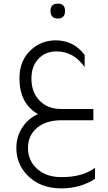

<svg xmlns="http://www.w3.org/2000/svg" viewBox="-20 -662 593 1057"><path d="M299 -560Q258 -560 258 -602Q258 -642 299 -642Q338 -642 338 -602Q338 -560 299 -560ZM503 323Q421 375 318 375Q198 375 128 300Q70 238 70 153Q70 91 102 41Q134 -9 189 -34Q87 -92 87 -232Q87 -333 156 -392Q210 -439 285 -440Q387 -440 446 -359V-293Q385 -379 291 -379Q229 -379 191 -337.5Q153 -296 153 -230Q153 -153 199 -107Q243 -62 317 -62H494V0H319Q222 0 172 53Q134 93 134 152Q134 224 187 270Q237 313 318 313H320Q434 313 503 262Z"/></svg>

Font: Tajawal
Style: Regular
Weight: 400
Designer: Boutros Fonts
Foundry: Created by Boutros International 2017
Version: Version 1.700